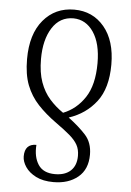

<svg xmlns="http://www.w3.org/2000/svg" viewBox="-55 -587 583 857"><g transform="rotate(5 237.0 -158.5)"><path d="M243 -546Q326 -546 377.5 -484.5Q429 -423 429 -316Q429 -210 382.5 -149.5Q336 -89 260 -64Q307 -29 338 5Q369 39 369 93Q369 159 326.5 194Q284 229 217 229Q170 229 138.5 213Q107 197 91 173Q75 149 75 126Q75 70 127 70Q123 124 145.5 158.5Q168 193 221 193Q266 193 291 169.5Q316 146 316 103Q316 74 304.5 53.5Q293 33 269 12.5Q245 -8 207 -35Q158 -70 123.5 -107Q89 -144 70.5 -191.5Q52 -239 52 -308Q52 -420 105 -483Q158 -546 243 -546ZM243 -507Q182 -507 148 -453.5Q114 -400 114 -314Q114 -253 129.5 -210Q145 -167 172 -136.5Q199 -106 233 -83Q292 -106 329.5 -162.5Q367 -219 367 -317Q367 -405 333 -455.5Q299 -506 243 -507Z"/></g></svg>

Font: Noto Serif Condensed Light
Style: Regular
Weight: 300
Width: 3
Designer: Monotype Design Team
Foundry: Monotype Imaging Inc.
Version: Version 2.013